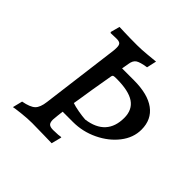

<svg xmlns="http://www.w3.org/2000/svg" viewBox="-144 -618 740 740"><g transform="rotate(45 226.5 -248.0)"><path d="M286 -394Q362 -394 402 -364.5Q442 -335 442 -280Q442 -236 412.5 -198Q383 -160 335 -137Q287 -114 234 -114H178L175 -88Q173 -70 173 -66Q173 -50 179.5 -44Q186 -38 202 -38Q217 -38 228.5 -39Q240 -40 244 -41V-37L234 2Q222 2 190 1Q158 0 126 0Q101 0 70 3.5Q39 7 30 9L40 -31Q77 -38 91 -51.5Q105 -65 109 -98L150 -418Q151 -425 151 -436Q151 -450 145.5 -455Q140 -460 126 -460L94 -459L92 -463L102 -500Q107 -500 132 -499Q157 -498 200 -498Q223 -498 254.5 -501Q286 -504 296 -505L287 -465Q254 -460 242 -452Q230 -444 227 -423L222 -394ZM190 -198 185 -168Q199 -163 221.5 -159Q244 -155 261 -154Q312 -161 337.5 -189Q363 -217 363 -265Q363 -309 332 -330Q301 -351 235 -351Q222 -351 218.5 -349.5Q215 -348 214 -343Q196 -240 190 -198Z"/></g></svg>

Font: Alegreya SC
Style: Italic
Weight: 400
Italic angle: -7°
Designer: Juan Pablo del Peral
Foundry: Huerta Tipografica
Version: Version 2.007; ttfautohint (v1.6)